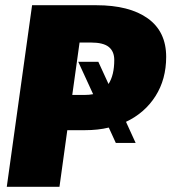

<svg xmlns="http://www.w3.org/2000/svg" viewBox="-20 -716 657 736"><path d="M463 -249 500 -168H424L397 -227Q356 -217 306 -217H238L208 0H6L103 -696H349Q476 -696 546.5 -645.5Q617 -595 617 -498Q617 -412 576 -347.5Q535 -283 463 -249ZM396 -394Q418 -428 418 -486Q418 -519 397 -536Q376 -553 328 -553H285L257 -352H303Q322 -352 337 -355L280 -479H357Z"/></svg>

Font: Fira Sans Black
Style: Italic
Weight: 900
Italic angle: -8°
Designer: Carrois Corporate & Edenspiekermann AG
Foundry: Carrois Corporate GbR & Edenspiekermann AG
Version: Version 4.203